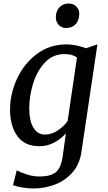

<svg xmlns="http://www.w3.org/2000/svg" viewBox="-20 -820 613 1090"><path d="M170 250Q139 250 104.5 244Q70 238 54 231L75 147Q97 159 133 170.5Q169 182 204 182Q267 182 297 157.5Q327 133 336 67L354 -63Q326 -31 287.5 -10.5Q249 10 203 10Q120 10 78.5 -47.5Q37 -105 37 -199Q37 -285 75.5 -370.5Q114 -456 187 -512Q260 -568 358 -568Q385 -568 415.5 -561.5Q446 -555 468 -546L533 -568L443 38Q433 113 390 160.5Q347 208 288.5 229Q230 250 170 250ZM346 -513Q280 -513 235 -465Q190 -417 168 -345.5Q146 -274 146 -205Q146 -135 169.5 -95.5Q193 -56 235 -56Q273 -56 308 -79.5Q343 -103 364 -133L417 -494Q391 -513 346 -513ZM297 -722Q297 -756 317 -778Q337 -800 370 -800Q397 -800 413.5 -783Q430 -766 430 -742Q429 -703 409 -682Q389 -661 354 -661Q331 -661 314 -678Q297 -695 297 -722Z"/></svg>

Font: Koeln Type Serif
Style: Italic
Weight: 400
Italic angle: -8°
Designer: Eben Sorkin
Foundry: Eben Sorkin
Version: Version 2.002